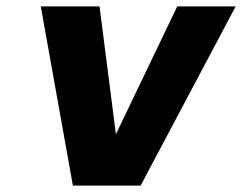

<svg xmlns="http://www.w3.org/2000/svg" viewBox="-20 -578 754 598"><path d="M341 -160 532 -558H714L418 0H207L107 -558H290Z"/></svg>

Font: Fz Poppins
Style: Bold Italic
Weight: 700
Italic angle: -10°
Designer: Ninad Kale (Devanagari), Jonny Pinhorn (Latin)
Foundry: Indian Type Foundry
Version: Vit hóa bi Vntype.Com & FontZin.Com